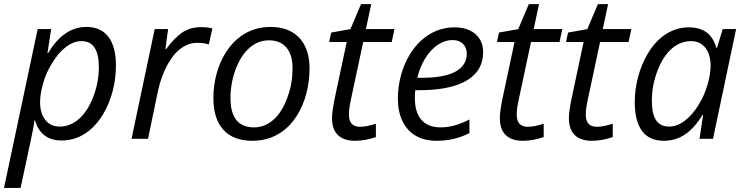

<svg xmlns="http://www.w3.org/2000/svg" viewBox="-41 -678 3640 938"><path d="M143.1 -536.1H209L190.9 -418.9H194.3Q233.4 -483.9 279.8 -515.1Q326.2 -546.4 382.3 -546.4Q451.2 -546.4 488.3 -498.3Q525.4 -450.2 525.4 -357.9Q525.4 -294.4 509.5 -233.6Q493.7 -172.9 464.4 -122.8Q435.1 -72.8 395.5 -40.5Q335 8.3 260.7 8.3Q158.2 8.3 129.9 -90.3H127.4Q123.5 -55.7 106.4 21.5L59.6 240.2H-21.5ZM415 -206.1Q441.9 -275.9 441.9 -350.1Q441.9 -477.1 357.4 -477.1Q318.8 -477.1 281.2 -448.7Q243.7 -420.4 212.9 -368.2Q185.1 -325.2 169.9 -271.7Q154.8 -218.3 154.8 -179.2Q154.8 -124.5 180.4 -92Q206.1 -59.6 251 -59.6Q302.7 -59.6 345.5 -97.7Q388.2 -135.7 415 -206.1Z M714.8 -536.1H780.3L767.1 -438H770.5Q811.5 -493.7 849.9 -519.5Q888.2 -545.4 941.4 -545.4Q972.2 -545.4 996.6 -539.1L979 -460.9Q956.1 -468.8 922.9 -468.8Q880.9 -468.8 843.8 -442.1Q806.6 -415.5 777.8 -362.8Q747.1 -306.6 731.4 -236.8L682.1 0H601.6Z M1001.5 -198.2Q1001.5 -261.7 1017.8 -320.1Q1034.2 -378.4 1064.7 -425.5Q1095.2 -472.7 1136.7 -502Q1200.2 -546.4 1280.3 -546.4Q1340.8 -546.4 1383.5 -522.5Q1426.3 -498.5 1448.7 -452.9Q1471.2 -407.2 1471.2 -343.8Q1471.2 -278.8 1455.1 -219Q1439 -159.2 1408.7 -111.6Q1378.4 -64 1336.9 -34.7Q1274.4 9.8 1191.4 9.8Q1099.1 9.8 1050.3 -43.9Q1001.5 -97.7 1001.5 -198.2ZM1365.7 -209.5Q1388.2 -271 1388.2 -345.7Q1388.2 -410.6 1358.2 -445.8Q1328.1 -481 1272.5 -481Q1219.2 -481 1176.5 -442.9Q1133.8 -404.8 1108.9 -335.9Q1085 -269.5 1085 -198.7Q1085 -55.7 1200.2 -55.7Q1254.9 -55.7 1298.1 -95.9Q1341.3 -136.2 1365.7 -209.5Z M1581.1 -101.1Q1581.1 -134.3 1594.7 -199.7L1652.8 -472.7H1566.9L1577.1 -519L1670.9 -535.6L1722.7 -657.7H1772.5L1746.6 -536.1H1886.2L1872.6 -472.7H1733.4L1673.3 -191.4Q1663.6 -147.5 1663.6 -117.7Q1663.6 -58.6 1717.8 -58.6Q1749 -58.6 1795.4 -73.7V-8.3Q1742.7 9.8 1692.9 9.8Q1638.7 9.8 1609.9 -18.1Q1581.1 -45.9 1581.1 -101.1Z M1902.8 -196.8Q1902.8 -257.3 1919.2 -314.9Q1935.5 -372.6 1966.1 -419.9Q1996.6 -467.3 2038.6 -498Q2102.1 -544.4 2179.2 -544.4Q2221.7 -544.4 2253.4 -529.8Q2285.2 -515.1 2302.2 -487.8Q2319.3 -460.4 2319.3 -423.8Q2319.3 -322.8 2221.7 -275.4Q2142.6 -237.3 2006.8 -237.3H1987.8Q1985.8 -222.2 1985.8 -199.2Q1985.8 -128.9 2018.1 -92.3Q2050.3 -55.7 2111.8 -55.7Q2145.5 -55.7 2179.9 -65.2Q2214.4 -74.7 2252.4 -94.2V-27.8Q2213.9 -8.3 2174.6 0.7Q2135.3 9.8 2091.3 9.8Q2032.2 9.8 1990 -14.9Q1947.8 -39.6 1925.3 -85.9Q1902.8 -132.3 1902.8 -196.8ZM2239.3 -416.5Q2239.3 -445.8 2220.5 -464.1Q2201.7 -482.4 2169.9 -482.4Q2132.8 -482.4 2098.1 -459.2Q2063.5 -436 2037.1 -394Q2010.7 -352.1 1997.6 -297.9H2019Q2128.4 -297.9 2183.8 -327.9Q2239.3 -357.9 2239.3 -416.5Z M2400.9 -101.1Q2400.9 -134.3 2414.6 -199.7L2472.7 -472.7H2386.7L2397 -519L2490.7 -535.6L2542.5 -657.7H2592.3L2566.4 -536.1H2706.1L2692.4 -472.7H2553.2L2493.2 -191.4Q2483.4 -147.5 2483.4 -117.7Q2483.4 -58.6 2537.6 -58.6Q2568.8 -58.6 2615.2 -73.7V-8.3Q2562.5 9.8 2512.7 9.8Q2458.5 9.8 2429.7 -18.1Q2400.9 -45.9 2400.9 -101.1Z M2738.3 -101.1Q2738.3 -134.3 2752 -199.7L2810.1 -472.7H2724.1L2734.4 -519L2828.1 -535.6L2879.9 -657.7H2929.7L2903.8 -536.1H3043.5L3029.8 -472.7H2890.6L2830.6 -191.4Q2820.8 -147.5 2820.8 -117.7Q2820.8 -58.6 2875 -58.6Q2906.2 -58.6 2952.6 -73.7V-8.3Q2899.9 9.8 2850.1 9.8Q2795.9 9.8 2767.1 -18.1Q2738.3 -45.9 2738.3 -101.1Z M3060.1 -179.7Q3060.1 -242.2 3076.7 -303.5Q3093.3 -364.7 3123.3 -415.5Q3153.3 -466.3 3192.9 -497.6Q3252.4 -544.4 3324.2 -544.4Q3377.4 -544.4 3410.9 -519.8Q3444.3 -495.1 3458.5 -444.3H3461.9L3489.7 -536.1H3555.2L3442.4 0H3376.5L3394 -116.7H3391.1Q3352.5 -53.2 3306.4 -21.7Q3260.3 9.8 3201.7 9.8Q3131.3 9.8 3095.7 -38.1Q3060.1 -85.9 3060.1 -179.7ZM3374 -169.4Q3400.4 -211.9 3415.5 -264.2Q3430.7 -316.4 3430.7 -356.9Q3430.7 -391.1 3420.4 -417.5Q3410.2 -443.8 3389.6 -460Q3367.2 -477.1 3335.4 -477.1Q3283.7 -477.1 3241.7 -441.2Q3199.7 -405.3 3172.9 -336.9Q3143.6 -263.7 3143.6 -186Q3143.6 -121.1 3164.6 -90.3Q3185.5 -59.6 3228.5 -59.6Q3267.1 -59.6 3305.4 -88.9Q3343.8 -118.2 3374 -169.4Z"/></svg>

Font: Viking Open Sans
Style: Italic
Weight: 400
Italic angle: -12°
Foundry: Ascender Corporation
Version: Version 2.000